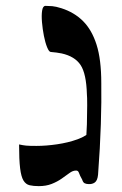

<svg xmlns="http://www.w3.org/2000/svg" viewBox="-20 -624 414 654"><path d="M112 10Q94 10 81 7Q68 4 60 -9Q52 -22 48.5 -51Q45 -80 45 -132Q59 -129 69 -128Q79 -127 104 -127Q137 -127 174.5 -132.5Q212 -138 244 -149.5Q276 -161 292 -180L271 -131Q275 -164 276 -200.5Q277 -237 277 -266Q277 -295 276 -303Q274 -373 254.5 -402.5Q235 -432 190 -442Q181 -444 172 -445Q163 -446 153 -447Q147 -447 140.5 -463Q134 -479 129.5 -502Q125 -525 123 -548.5Q121 -572 123.5 -588Q126 -604 135 -604Q146 -604 158 -603Q170 -602 189 -596Q233 -582 263 -552Q293 -522 309 -471.5Q325 -421 325 -341Q326 -281 323.5 -201Q321 -121 314 -29Q312 -9 303 -2.5Q294 4 281 3Q275 3 269 0.5Q263 -2 260 -12Q252 -26 249 -35Q246 -44 238 -43Q228 -43 216.5 -34.5Q205 -26 190 -15.5Q175 -5 156 2.5Q137 10 112 10Z"/></svg>

Font: Noto Rashi Hebrew SemiBold
Style: Regular
Weight: 600
Version: Version 1.006